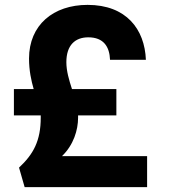

<svg xmlns="http://www.w3.org/2000/svg" viewBox="-20 -763 700 787"><path d="M339 -743C199 -743 99 -661 99 -523C99 -474 108 -433 118 -398H37V-290H147V-281C147 -186 117 -131 58 -76L81 4H583V-123H234C282 -169 300 -231 300 -280V-290H457V-398H275C263 -435 252 -472 252 -508C252 -578 288 -610 342 -610C405 -610 429 -571 431 -518H578C573 -643 498 -743 339 -743Z"/></svg>

Font: Malmofest
Style: Bold
Weight: 700
Designer: Jonny Pinhorn (Poppins), Kolossal
Version: Version 1.004;Glyphs 3.1.2 (3151)